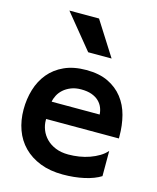

<svg xmlns="http://www.w3.org/2000/svg" viewBox="-132 -933 903 1101"><g transform="rotate(15 319.0 -383.0)"><path d="M347 76Q271 76 212.5 53Q154 30 114 -10.5Q74 -51 54 -106.5Q34 -162 34 -227Q34 -289 51 -345.5Q68 -402 103.5 -445Q139 -488 194 -513Q249 -538 324 -538Q401 -538 454 -512.5Q507 -487 541 -443.5Q575 -400 590 -342.5Q605 -285 605 -220V-207H173V-200Q173 -171 184 -143Q195 -115 217 -92.5Q239 -70 272 -56.5Q305 -43 348 -43Q380 -43 412 -48Q444 -53 473.5 -63.5Q503 -74 528 -89Q553 -104 570 -124V26Q532 50 473.5 63Q415 76 347 76ZM463 -311Q462 -332 454 -352Q446 -372 429.5 -388Q413 -404 387 -413.5Q361 -423 324 -423Q290 -423 264 -412.5Q238 -402 220 -386Q202 -370 191.5 -350Q181 -330 178 -311ZM141 -842H317L446 -639H307Z"/></g></svg>

Font: LINE Seed JP_TTF Bold
Style: Regular
Weight: 700
Designer: LINE & Fontrix & Fontworks
Version: Version 1.009